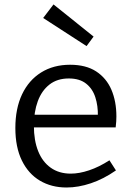

<svg xmlns="http://www.w3.org/2000/svg" viewBox="-20 -825 588 854"><path d="M276 9Q209 9 157.6 -21.4Q106.3 -51.8 77.3 -111Q48.3 -170.3 48.3 -255.5Q48.3 -342.2 78 -405.2Q107.8 -468.2 162.8 -502.6Q217.8 -537 291.7 -537Q362.2 -537 407.7 -507.4Q453.2 -477.7 475.5 -425.9Q497.7 -374 497.7 -307.2Q497.7 -296.3 497 -285Q496.2 -273.8 494.5 -258.3H109V-314.7H424.3L415.3 -308.7Q416.3 -354.2 404 -392.3Q391.8 -430.3 362.9 -453.1Q334 -476 285.8 -476Q234.7 -476 200.1 -449Q165.5 -422 148.1 -374.8Q130.7 -327.5 130.7 -265.7Q130.7 -200.5 149.7 -152.9Q168.7 -105.2 205.6 -79Q242.5 -52.7 294.7 -52.7Q332.5 -52.7 376.5 -67.5Q420.5 -82.2 466.8 -112L495.7 -67Q440.2 -28.5 384.2 -9.8Q328.2 9 276 9ZM218 -805.3 396.3 -662.3 365 -620 172 -745Z"/></svg>

Font: Bitter Thin
Style: Regular
Weight: 100
Designer: Sol Matas, and Bitter project Authors
Foundry: Sol Matas
Version: Version 2.002